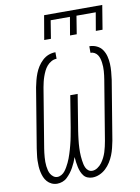

<svg xmlns="http://www.w3.org/2000/svg" viewBox="-102 -1023 804 1099"><g transform="rotate(-10 300.0 -473.5)"><path d="M345 8Q330 8 316.5 2.5Q303 -3 294.5 -14Q286 -25 280.5 -38.5Q275 -52 272 -66Q269 -80 267 -95Q265 -110 264 -125Q259 -110 252.5 -95.5Q246 -81 238 -66.5Q230 -52 220 -39Q210 -26 198 -14.5Q186 -3 170.5 2.5Q155 8 140 8Q123 8 108 1Q93 -6 82.5 -18Q72 -30 66 -44.5Q60 -59 56.5 -75.5Q53 -92 52 -108.5Q51 -125 51.5 -142Q52 -159 54.5 -176.5Q57 -194 59 -211L116 -556Q120 -576 125 -595.5Q130 -615 137.5 -634.5Q145 -654 156.5 -672Q168 -690 184 -705Q200 -720 219.5 -727.5Q239 -735 260 -735V-697Q244 -697 229 -688.5Q214 -680 203.5 -667.5Q193 -655 186 -640.5Q179 -626 173.5 -610.5Q168 -595 164.5 -580Q161 -565 158 -549L101 -204Q99 -192 97.5 -179Q96 -166 95 -153Q94 -140 94 -127Q94 -114 95.5 -101.5Q97 -89 100 -77Q103 -65 109 -55Q115 -45 125 -37.5Q135 -30 148 -30Q160 -30 172 -37Q184 -44 192 -54.5Q200 -65 206.5 -76.5Q213 -88 218.5 -99.5Q224 -111 228.5 -123Q233 -135 237 -147.5Q241 -160 244.5 -172Q248 -184 251 -196Q254 -208 257 -220.5Q260 -233 262 -245Q264 -257 266.5 -269.5Q269 -282 271 -294L301 -478H344L314 -294Q312 -282 310 -269.5Q308 -257 306.5 -245Q305 -233 303.5 -220.5Q302 -208 301 -196Q300 -184 299.5 -171.5Q299 -159 299 -147Q299 -135 300 -123Q301 -111 302.5 -99Q304 -87 306.5 -76Q309 -65 314 -54.5Q319 -44 328.5 -37Q338 -30 350 -30Q366 -30 381 -40Q396 -50 406 -63.5Q416 -77 423.5 -92Q431 -107 436 -122.5Q441 -138 444.5 -154Q448 -170 451 -186L508 -531Q510 -543 511.5 -555.5Q513 -568 514 -581Q515 -594 514.5 -606Q514 -618 512.5 -630Q511 -642 507.5 -654Q504 -666 497.5 -675.5Q491 -685 480.5 -691Q470 -697 457 -697V-735Q480 -735 500 -725.5Q520 -716 532 -698.5Q544 -681 549.5 -659.5Q555 -638 556 -615.5Q557 -593 555 -570Q553 -547 550 -524L493 -179Q489 -159 484 -138.5Q479 -118 471 -98Q463 -78 451 -59Q439 -40 423 -25Q407 -10 386.5 -1Q366 8 345 8ZM209 -815 233 -955H571L548 -815H509L527 -920H415L398 -815H359L377 -920H265L248 -815Z"/></g></svg>

Font: Iosevka Curly XLtEx
Style: Italic
Weight: 200
Width: 7
Italic angle: -9°
Monospace: yes
Designer: Belleve Invis
Foundry: Belleve Invis
Version: Version 11.1.0; ttfautohint (v1.8.3)